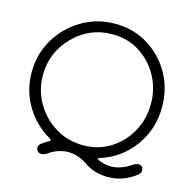

<svg xmlns="http://www.w3.org/2000/svg" viewBox="-118 -858 1052 1061"><g transform="rotate(15 408.0 -327.5)"><path d="M589 87Q520 87 463 52Q407 10 343 10L325 11Q273 19 233 49Q216 59 204 59Q179 59 174 35L173 30Q173 18 185 7Q202 -7 224 -19Q234 -25 234 -28Q234 -31 223 -38Q137 -88 86 -174Q35 -260 35 -364Q35 -469 86 -554.5Q137 -640 223 -691Q309 -742 413 -742Q517 -742 600.5 -691Q684 -640 732.5 -554.5Q781 -469 781 -364Q781 -237 709.5 -138.5Q638 -40 521 -3Q512 0 512 3Q512 7 521 11Q556 26 595 26L612 25Q665 17 705 -13Q723 -25 737 -25Q765 -25 765 4Q765 17 752 29Q680 87 589 87ZM413 -47Q500 -47 568.5 -90Q637 -133 677 -205.5Q717 -278 717 -364Q717 -451 677 -523.5Q637 -596 568.5 -639Q500 -682 413 -682Q283 -682 191 -588.5Q99 -495 99 -364Q99 -278 141.5 -205.5Q184 -133 255 -90Q326 -47 413 -47Z"/></g></svg>

Font: Gardens CM
Style: Regular
Weight: 400
Designer: Created by: Aleksander Shevchuk, 2010. Modifed by: Daren Olsen, 2020.
Foundry: High-Logic / FontCreator v.13.0.0 build 2663 (64-bit)
Version: Version 3.003 Ukrainian, initial release